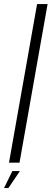

<svg xmlns="http://www.w3.org/2000/svg" viewBox="-65 -805 256 950"><path d="M-20.5 0H31.5L170.5 -785H118.5ZM-45 125.5H-23.5L33.5 41.5H-4Z"/></svg>

Font: Anybody ExtraCondensed Light
Style: Italic
Weight: 300
Width: 2
Italic angle: -10°
Version: Version 1.113;gftools[0.9.25]